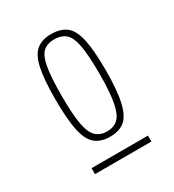

<svg xmlns="http://www.w3.org/2000/svg" viewBox="-105 -739 457 504"><g transform="rotate(-30 123.5 -487.0)"><path d="M47 -521Q47 -582 54.5 -615.5Q62 -649 79 -662Q96 -675 123 -675Q151 -675 168 -662Q185 -649 192.5 -615.5Q200 -582 200 -521Q200 -460 192 -425.5Q184 -391 167.5 -377.5Q151 -364 123 -364Q96 -364 79 -377.5Q62 -391 54.5 -425.5Q47 -460 47 -521ZM66 -521Q66 -465 71.5 -434.5Q77 -404 90 -392Q103 -380 123 -380Q144 -380 156.5 -392Q169 -404 175 -434.5Q181 -465 181 -521Q181 -577 175.5 -607Q170 -637 157 -648Q144 -659 123 -659Q102 -659 89.5 -648Q77 -637 71.5 -607Q66 -577 66 -521ZM39 -299V-317H210V-299Z"/></g></svg>

Font: Georama Condensed Thin
Style: Regular
Weight: 100
Width: 3
Designer: Jean-Baptiste Levee
Foundry: Production Type
Version: Version 1.000